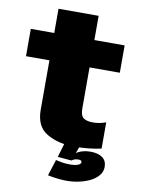

<svg xmlns="http://www.w3.org/2000/svg" viewBox="-100 -797 782 1065"><g transform="rotate(10 291.5 -264.0)"><path d="M360.5 8.5Q439.5 8.5 511.5 -7V-155Q475.5 -141.5 438 -141.5Q405 -141.5 386.2 -154Q367.5 -166.5 367.5 -209V-439H538V-593H367.5V-729.5H141.5V-593H9.5V-439H141.5V-160.5Q141.5 -66 205.8 -28.8Q270 8.5 360.5 8.5ZM350.5 202.5Q386 202.5 420.8 195Q455.5 187.5 483.8 173.2Q512 159 529 138Q546 117 546 90.5Q546 56 521.8 38.2Q497.5 20.5 455.5 20.5Q423.5 20.5 399.2 29.8Q375 39 362.5 52.5L358.5 87Q363 82.5 372.8 78.8Q382.5 75 392.5 75Q404 75 409.2 77.5Q414.5 80 414.5 87Q414.5 97 399 103.5Q383.5 110 351.5 110Q329 110 308.5 106.5Q288 103 273.5 99.5L244.5 190.5Q271.5 196 299.2 199.2Q327 202.5 350.5 202.5ZM358.5 87 390.5 0H304L280 80.5Z"/></g></svg>

Font: Anybody UltraCondensed Thin Black
Style: Regular
Weight: 900
Version: Version 1.111